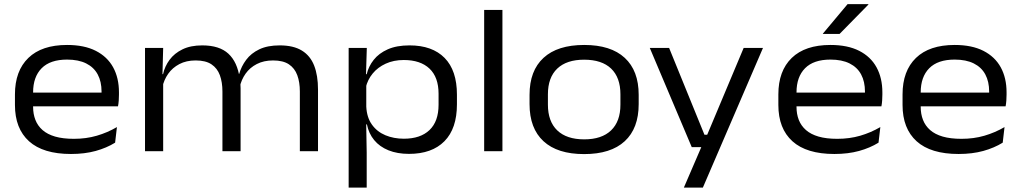

<svg xmlns="http://www.w3.org/2000/svg" viewBox="-20 -708 4780 899"><path d="M312.5 13Q182 13 116 -46.5Q50 -106 50 -216.5V-266Q50 -376 112.8 -436.8Q175.5 -497.5 294 -497.5Q374.5 -497.5 428.5 -470Q482.5 -442.5 509.8 -392.8Q537 -343 537 -275.5V-265Q537 -251.5 536 -237.2Q535 -223 532.5 -210H453.5Q454.5 -228 455 -245.8Q455.5 -263.5 455.5 -279Q455.5 -326 437.5 -359.5Q419.5 -393 383.5 -411Q347.5 -429 294 -429Q215 -429 175 -388.5Q135 -348 135 -275.5V-248.5V-238.5V-207.5Q135 -174 145.8 -146.5Q156.5 -119 179.2 -99Q202 -79 238.2 -68.5Q274.5 -58 326 -58Q383.5 -58 433.2 -72.5Q483 -87 527.5 -113L519 -40Q479.5 -15.5 428 -1.2Q376.5 13 312.5 13ZM92 -210V-274.5H515.5V-210Z M1384 0V-279.5Q1384 -323 1372 -355.8Q1360 -388.5 1332.8 -406.8Q1305.5 -425 1258.5 -425Q1215 -425 1182.5 -408.2Q1150 -391.5 1130 -363.2Q1110 -335 1102.5 -300L1089.5 -362H1100Q1110 -397.5 1132.8 -428Q1155.5 -458.5 1194 -477Q1232.5 -495.5 1289.5 -495.5Q1354 -495.5 1393.5 -471.2Q1433 -447 1451 -400.8Q1469 -354.5 1469 -288.5V0ZM659 0V-483.5H744L740.5 -352.5L744 -344V0ZM1021.5 0V-279.5Q1021.5 -323 1009.5 -355.8Q997.5 -388.5 970.2 -406.8Q943 -425 896 -425Q852.5 -425 820 -408Q787.5 -391 767.5 -362.5Q747.5 -334 740 -298.5L727 -361H743.5Q751.5 -397.5 774 -428Q796.5 -458.5 834.5 -477Q872.5 -495.5 927 -495.5Q1007.5 -495.5 1049.5 -456.5Q1091.5 -417.5 1102 -342.5Q1104.5 -331.5 1105.5 -318.8Q1106.5 -306 1106.5 -294.5V0Z M1895 12.5Q1840.5 12.5 1799 -4.2Q1757.5 -21 1732 -52Q1706.5 -83 1698 -125.5H1669.5L1695 -209Q1697.5 -158 1721.5 -124.5Q1745.5 -91 1784.5 -74.8Q1823.5 -58.5 1871 -58.5Q1948.5 -58.5 1991 -99Q2033.5 -139.5 2033.5 -217.5V-269Q2033.5 -346.5 1991 -386.8Q1948.5 -427 1870.5 -427Q1823.5 -427 1786.2 -410Q1749 -393 1725 -363.8Q1701 -334.5 1692.5 -297.5L1670.5 -360.5H1697Q1705.5 -397 1729.8 -427.8Q1754 -458.5 1795.5 -477Q1837 -495.5 1897.5 -495.5Q2004 -495.5 2061.8 -436.8Q2119.5 -378 2119.5 -265V-219.5Q2119.5 -106 2061 -46.8Q2002.5 12.5 1895 12.5ZM1612.5 170.5V-483.5H1697.5L1693.5 -352L1695 -322V-156.5L1694.5 -135L1697 6.5V170.5Z M2247 0V-661.5H2332.5V0Z M2715 13.5Q2590 13.5 2524.8 -46.8Q2459.5 -107 2459.5 -220.5V-264Q2459.5 -377 2525 -437.2Q2590.5 -497.5 2715.5 -497.5Q2840 -497.5 2905.2 -437.2Q2970.5 -377 2970.5 -264V-220.5Q2970.5 -107 2905.2 -46.8Q2840 13.5 2715 13.5ZM2715.5 -55.5Q2797.5 -55.5 2841.2 -97.5Q2885 -139.5 2885 -218V-266.5Q2885 -345 2841.5 -386.8Q2798 -428.5 2715 -428.5Q2633 -428.5 2589.2 -386.8Q2545.5 -345 2545.5 -266.5V-218Q2545.5 -139.5 2589.2 -97.5Q2633 -55.5 2715.5 -55.5Z M3328.5 -77 3281 -52.5 3462 -483.5H3552.5L3271 170.5H3182L3278.5 -53.5L3313 -19H3219L3022.5 -483.5H3113L3278.5 -77Z M3887 13Q3756.5 13 3690.5 -46.5Q3624.5 -106 3624.5 -216.5V-266Q3624.5 -376 3687.2 -436.8Q3750 -497.5 3868.5 -497.5Q3949 -497.5 4003 -470Q4057 -442.5 4084.2 -392.8Q4111.5 -343 4111.5 -275.5V-265Q4111.5 -251.5 4110.5 -237.2Q4109.5 -223 4107 -210H4028Q4029 -228 4029.5 -245.8Q4030 -263.5 4030 -279Q4030 -326 4012 -359.5Q3994 -393 3958 -411Q3922 -429 3868.5 -429Q3789.5 -429 3749.5 -388.5Q3709.5 -348 3709.5 -275.5V-248.5V-238.5V-207.5Q3709.5 -174 3720.2 -146.5Q3731 -119 3753.8 -99Q3776.5 -79 3812.8 -68.5Q3849 -58 3900.5 -58Q3958 -58 4007.8 -72.5Q4057.5 -87 4102 -113L4093.5 -40Q4054 -15.5 4002.5 -1.2Q3951 13 3887 13ZM3666.5 -210V-274.5H4090V-210ZM3948.5 -688.5H4046V-686.5L3911 -549H3833V-550.5Z M4468.5 13Q4338 13 4272 -46.5Q4206 -106 4206 -216.5V-266Q4206 -376 4268.8 -436.8Q4331.5 -497.5 4450 -497.5Q4530.5 -497.5 4584.5 -470Q4638.5 -442.5 4665.8 -392.8Q4693 -343 4693 -275.5V-265Q4693 -251.5 4692 -237.2Q4691 -223 4688.5 -210H4609.5Q4610.5 -228 4611 -245.8Q4611.5 -263.5 4611.5 -279Q4611.5 -326 4593.5 -359.5Q4575.5 -393 4539.5 -411Q4503.5 -429 4450 -429Q4371 -429 4331 -388.5Q4291 -348 4291 -275.5V-248.5V-238.5V-207.5Q4291 -174 4301.8 -146.5Q4312.5 -119 4335.2 -99Q4358 -79 4394.2 -68.5Q4430.5 -58 4482 -58Q4539.5 -58 4589.2 -72.5Q4639 -87 4683.5 -113L4675 -40Q4635.5 -15.5 4584 -1.2Q4532.5 13 4468.5 13ZM4248 -210V-274.5H4671.5V-210Z"/></svg>

Font: Anek Gujarati SemiExpanded
Style: Regular
Weight: 400
Width: 6
Designer: Mrunmayee Ghaisas (Gujarati), Yesha Goshar (Latin)
Foundry: Ek Type
Version: Version 1.003